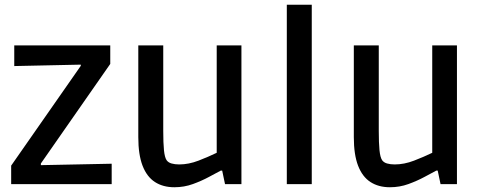

<svg xmlns="http://www.w3.org/2000/svg" viewBox="-20 -775 2038 808"><path d="M27 0V-78L320 -498V-503L40 -497V-584H444V-506L152 -87V-80L450 -86V0Z M714 13Q666 13 632 -9Q598 -31 580 -77.5Q562 -124 562 -198V-584H667V-224Q667 -173 670 -143Q673 -113 681 -101Q688 -91 702 -87Q716 -83 734 -83Q774 -83 815.5 -99Q857 -115 892 -132V-584H996V0H927L915 -57H909Q890 -47 859.5 -30.5Q829 -14 792 -0.5Q755 13 714 13Z M1187 0V-755H1292V0Z M1621 13Q1573 13 1539 -9Q1505 -31 1487 -77.5Q1469 -124 1469 -198V-584H1574V-224Q1574 -173 1577 -143Q1580 -113 1588 -101Q1595 -91 1609 -87Q1623 -83 1641 -83Q1681 -83 1722.5 -99Q1764 -115 1799 -132V-584H1903V0H1834L1822 -57H1816Q1797 -47 1766.5 -30.5Q1736 -14 1699 -0.5Q1662 13 1621 13Z"/></svg>

Font: Ruda SemiBold
Style: Regular
Weight: 600
Designer: Mariela Monsalve and Angelina Sanchez
Foundry: Mariela Monsalve and Angelina Sanchez
Version: Version 2.001